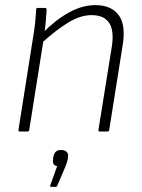

<svg xmlns="http://www.w3.org/2000/svg" viewBox="-20 -513 555 749"><path d="M370 0Q363 0 364 -6L416 -330Q436 -454 337 -454Q293 -454 244.5 -424Q196 -394 139 -342L144 -382Q195 -434 247.5 -463.5Q300 -493 352 -493Q414 -493 443 -454Q472 -415 458 -333L406 -6Q405 0 399 0ZM58 0Q51 0 52 -6L109 -367Q114 -395 117 -424.5Q120 -454 121 -476Q121 -482 127 -482H156Q161 -482 162 -476Q161 -456 158.5 -428.5Q156 -401 152 -377L151 -365L94 -6Q93 0 87 0ZM180 216Q174 216 176 210L203 135Q183 132 187 109L188 99Q191 85 198 78.5Q205 72 218 72Q232 72 240 79.5Q248 87 245 101L244 110Q242 118 239.5 125Q237 132 233 142L204 210Q202 216 197 216Z"/></svg>

Font: Sofia Sans Semi Condensed ExtraLight
Style: Italic
Weight: 250
Italic angle: -9°
Version: Version 4.100